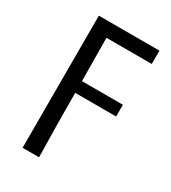

<svg xmlns="http://www.w3.org/2000/svg" viewBox="-166 -572 745 837"><g transform="rotate(30 206.5 -153.5)"><path d="M82 179V-486H387V-419H159L161 -202H367V-143H161Q161 -62 162 14.5Q163 91 165 179Z"/></g></svg>

Font: Processing Sans Pro
Style: Regular
Weight: 400
Designer: Paul D. Hunt
Foundry: Adobe Systems Incorporated
Version: Version 2.020;PS 2.000;hotconv 1.0.86;makeotf.lib2.5.63406